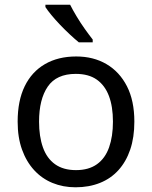

<svg xmlns="http://www.w3.org/2000/svg" viewBox="-20 -786 645 816"><path d="M551 -269Q551 -202 533.5 -150.5Q516 -99 483.5 -63Q451 -27 404.5 -8.5Q358 10 301 10Q248 10 203 -8.5Q158 -27 125 -63Q92 -99 73.5 -150.5Q55 -202 55 -269Q55 -358 85 -419.5Q115 -481 171 -513.5Q227 -546 304 -546Q377 -546 432.5 -513.5Q488 -481 519.5 -419.5Q551 -358 551 -269ZM146 -269Q146 -206 162.5 -159.5Q179 -113 214 -88Q249 -63 303 -63Q357 -63 392 -88Q427 -113 443.5 -159.5Q460 -206 460 -269Q460 -333 443 -378Q426 -423 391.5 -447.5Q357 -472 302 -472Q220 -472 183 -418Q146 -364 146 -269ZM278 -766Q289 -744 305.5 -716.5Q322 -689 340.5 -663Q359 -637 374 -618V-606H315Q298 -620 277 -639.5Q256 -659 235.5 -680.5Q215 -702 198.5 -722Q182 -742 173 -756V-766Z"/></svg>

Font: Noto Sans Ambassadori
Style: Regular
Weight: 400
Designer: Monotype Design Team
Foundry: Monotype Imaging Inc.
Version: Version 2.013